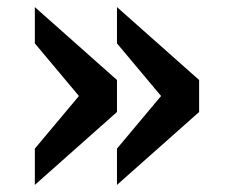

<svg xmlns="http://www.w3.org/2000/svg" viewBox="-20 -600 658 540"><path d="M78 -80V-182L202 -330L78 -478V-580L309 -375V-285ZM309 -80V-182L433 -330L309 -478V-580L540 -375V-285Z"/></svg>

Font: Hermit
Style: Regular
Weight: 400
Designer: Pablo Caro
Version: Version 2.000;PS 002.000;hotconv 1.0.88;makeotf.lib2.5.64775